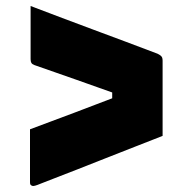

<svg xmlns="http://www.w3.org/2000/svg" viewBox="-20 -620 640 640"><path d="M522 -167Q479 -150 430 -131Q381 -112 332 -92.5Q283 -73 239.5 -56Q196 -39 163.5 -26.5Q131 -14 116 -8Q104 -3 98.5 -1.5Q93 0 90 0Q88 0 86 -1Q84 -2 82.5 -3.5Q81 -5 80.5 -7Q80 -9 80 -12Q80 -56 80 -100Q80 -144 80 -189Q117 -203 153.5 -216.5Q190 -230 227 -244Q264 -258 300.5 -272Q337 -286 374 -300L354 -255V-342L376 -304Q341 -316 305.5 -329Q270 -342 235 -354Q200 -366 165 -378.5Q130 -391 95 -403Q87 -406 84.5 -410.5Q82 -415 82 -423Q82 -467 82 -511Q82 -555 82 -600Q135 -580 187.5 -560Q240 -540 293 -520.5Q346 -501 399 -481Q452 -461 505 -441Q511 -438 515 -435Q519 -432 520.5 -428Q522 -424 522 -418Q522 -355 522 -292.5Q522 -230 522 -167Z"/></svg>

Font: Recursive Monospace Black
Style: Regular
Weight: 900
Version: Version 1.047